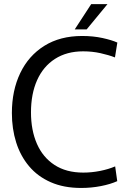

<svg xmlns="http://www.w3.org/2000/svg" viewBox="-20 -918 635 950"><path d="M381.4 12Q295.5 12 230.9 -16.5Q166.3 -44.9 123.7 -95.7Q81 -146.5 59.9 -213.7Q38.8 -280.9 38.8 -358.7Q38.8 -470.1 80.1 -556.3Q121.3 -642.5 199.4 -691.3Q277.4 -740 386.4 -740Q441.3 -740 487.6 -729.8Q533.8 -719.6 560.6 -707.4L548.8 -633.9Q517.8 -645.9 476.8 -655Q435.9 -664 391.4 -664Q310.3 -664 252.1 -626.6Q193.9 -589.2 163.6 -521.3Q133.3 -453.4 133.3 -362.2Q133.3 -273.8 162.6 -206.7Q191.9 -139.5 249.8 -101.8Q307.7 -64 392 -64Q433.5 -64 475.3 -72.3Q517.2 -80.7 549.8 -94.7L560.1 -21.7Q526.3 -6.4 479 2.8Q431.7 12 381.4 12ZM349.7 -772.4 431.3 -897.7H511.9L408.6 -772.4Z"/></svg>

Font: Murecho Thin
Style: Regular
Weight: 100
Designer: Neil Summerour
Foundry: Positype
Version: Version 1.010